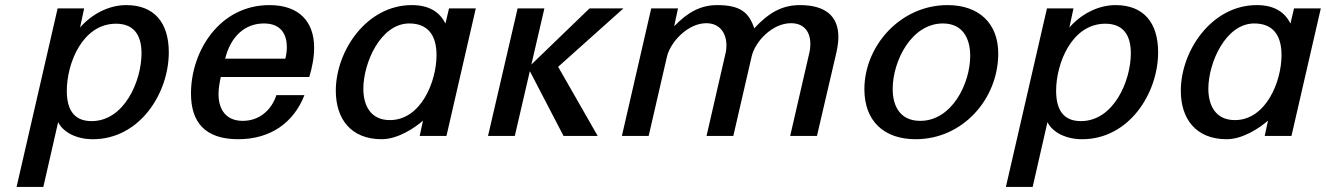

<svg xmlns="http://www.w3.org/2000/svg" viewBox="-20 -533 5200 753"><path d="M45 200H150L208 -54C229 -12 283 13 344 13C528 13 642 -167 642 -328C642 -443 586 -513 475 -513C404 -513 337 -475 294 -425L310 -500H206ZM242 -177C242 -284 303 -440 435 -440C503 -440 535 -398 535 -324C535 -216 468 -58 339 -58C265 -58 242 -110 242 -177Z M729 -166C729 -55 783 13 914 13C1041 13 1132 -52 1174 -160H1064C1045 -102 998 -59 932 -59C866 -59 837 -104 837 -164C837 -185 841 -209 846 -231H1193C1204 -268 1212 -307 1212 -346C1212 -447 1154 -513 1037 -513C842 -513 729 -334 729 -166ZM863 -303C885 -391 941 -441 1015 -441C1083 -441 1105 -397 1105 -348C1105 -334 1103 -318 1099 -303Z M1297 -177C1297 -67 1356 13 1477 13C1539 13 1605 -30 1639 -60L1626 0H1731L1846 -500H1741L1727 -441C1706 -482 1668 -513 1595 -513C1418 -513 1297 -334 1297 -177ZM1405 -185C1405 -287 1473 -441 1585 -441C1658 -441 1692 -395 1692 -317C1692 -213 1631 -62 1509 -62C1433 -62 1405 -120 1405 -185Z M1894 0H1999L2058 -254L2190 0H2324L2169 -271L2425 -500H2292L2064 -280L2115 -500H2010Z M2419 0H2524L2596 -312C2610 -369 2678 -442 2750 -442C2802 -442 2829 -404 2829 -355C2829 -345 2828 -333 2825 -322L2751 0H2856L2928 -312C2941 -369 3008 -442 3082 -442C3132 -442 3158 -410 3158 -361C3158 -349 3157 -336 3153 -321L3079 0H3184L3260 -326C3265 -349 3268 -369 3268 -388C3268 -470 3217 -513 3117 -513C3046 -513 2994 -482 2938 -422C2918 -482 2886 -513 2793 -513C2728 -513 2677 -485 2624 -430L2639 -500H2534Z M3370 -183C3370 -58 3447 13 3571 13C3757 13 3895 -146 3895 -323C3895 -441 3820 -513 3696 -513C3511 -513 3370 -353 3370 -183ZM3481 -184C3481 -293 3554 -441 3678 -441C3753 -441 3785 -386 3785 -314C3785 -205 3713 -59 3589 -59C3513 -59 3481 -113 3481 -184Z M3925 200H4030L4088 -54C4109 -12 4163 13 4224 13C4408 13 4522 -167 4522 -328C4522 -443 4466 -513 4355 -513C4284 -513 4217 -475 4174 -425L4190 -500H4086ZM4122 -177C4122 -284 4183 -440 4315 -440C4383 -440 4415 -398 4415 -324C4415 -216 4348 -58 4219 -58C4145 -58 4122 -110 4122 -177Z M4611 -177C4611 -67 4670 13 4791 13C4853 13 4919 -30 4953 -60L4940 0H5045L5160 -500H5055L5041 -441C5020 -482 4982 -513 4909 -513C4732 -513 4611 -334 4611 -177ZM4719 -185C4719 -287 4787 -441 4899 -441C4972 -441 5006 -395 5006 -317C5006 -213 4945 -62 4823 -62C4747 -62 4719 -120 4719 -185Z"/></svg>

Font: Perun Medium Italic
Style: Regular
Weight: 500
Italic angle: -12°
Foundry: Copyright (c) Stefan Peev, Context Ltd, 2016
Version: Version 1.026